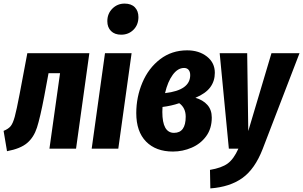

<svg xmlns="http://www.w3.org/2000/svg" viewBox="-35 -827 1686 1068"><path d="M388 0H240L299 -420H235L211 -291Q188 -171 170.5 -117Q153 -63 116 -31.5Q79 0 4 14L-15 -99Q12 -110 24.5 -125.5Q37 -141 47 -177.5Q57 -214 74 -303L117 -531H462Z M697 -531 623 0H475L549 -531ZM562 -709Q562 -751 590 -779Q618 -807 658 -807Q695 -807 715 -786.5Q735 -766 735 -732Q735 -689 707.5 -661.5Q680 -634 639 -634Q603 -634 582.5 -654.5Q562 -675 562 -709Z M1160 -422Q1160 -376 1134.5 -341.5Q1109 -307 1052 -283Q1094 -271 1118.5 -243.5Q1143 -216 1143 -173Q1143 -112 1112 -69.5Q1081 -27 1031 -5.5Q981 16 927 16Q832 16 777.5 -39.5Q723 -95 723 -198Q723 -287 757 -367.5Q791 -448 855.5 -497.5Q920 -547 1006 -547Q1072 -547 1116 -512.5Q1160 -478 1160 -422ZM883 -309Q1023 -325 1023 -409Q1023 -428 1014 -438.5Q1005 -449 989 -449Q954 -449 926 -411Q898 -373 883 -309ZM869 -232 868 -204Q868 -88 933 -88Q998 -88 998 -178Q998 -227 962 -253Q918 -238 869 -232Z M1426 2Q1383 113 1313.5 163Q1244 213 1135 221L1133 118Q1198 107 1231.5 82.5Q1265 58 1291 0H1238L1187 -531H1340L1346 -98L1475 -531H1631Z"/></svg>

Font: Fira Sans Extra Condensed
Style: Bold Italic
Weight: 700
Width: 3
Italic angle: -8°
Designer: Carrois Corporate & Edenspiekermann AG
Foundry: Carrois Corporate GbR & Edenspiekermann AG
Version: Version 4.203